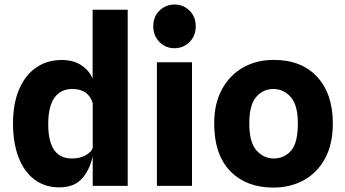

<svg xmlns="http://www.w3.org/2000/svg" viewBox="-20 -821 1524 848"><path d="M242 6.5Q178 6.5 132 -28.2Q86 -63 61.8 -126.5Q37.5 -190 37.5 -275.5Q37.5 -364 64.5 -426.8Q91.5 -489.5 140 -522.8Q188.5 -556 252 -556Q305.5 -556 340.2 -532.2Q375 -508.5 389 -473.5V-778H544V0H389.5V-130.5L389 -128Q375 -68 340.8 -30.8Q306.5 6.5 242 6.5ZM193 -272.5Q193 -121 297.5 -121Q334.5 -121 360 -136.2Q385.5 -151.5 389 -167.5L389.5 -167V-367L389 -366.5Q381 -395 358.5 -411.5Q336 -428 299 -428Q248.5 -428 220.8 -389.8Q193 -351.5 193 -272.5Z M751 -608Q712 -608 684.5 -635.2Q657 -662.5 657 -705Q657 -747.5 684.5 -774.2Q712 -801 751 -801Q789.5 -801 817 -774.2Q844.5 -747.5 844.5 -705Q844.5 -662.5 817 -635.2Q789.5 -608 751 -608ZM673 0V-546H828V0Z M1187 7.5Q1068 7.5 997 -65.2Q926 -138 926 -276Q926 -363 960 -426Q994 -489 1053.5 -522.8Q1113 -556.5 1189 -556.5Q1311.5 -556.5 1380.8 -481.5Q1450 -406.5 1450 -276Q1450 -184 1415.5 -120.8Q1381 -57.5 1321.5 -25Q1262 7.5 1187 7.5ZM1189 -121Q1234.5 -121 1265 -154.8Q1295.5 -188.5 1295.5 -276Q1295.5 -357.5 1263.8 -392.8Q1232 -428 1187.5 -428Q1142 -428 1111.5 -392.8Q1081 -357.5 1081 -276Q1081 -192 1113 -156.5Q1145 -121 1189 -121Z"/></svg>

Font: Spline Sans
Style: Bold
Weight: 700
Designer: Eben Sorkin, Mirko Velimirovic
Foundry: Sorkin Type
Version: Version 1.000; ttfautohint (v1.8.3)